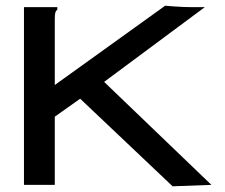

<svg xmlns="http://www.w3.org/2000/svg" viewBox="-20 -648 790 673"><path d="M261 -302 172 -239V0H64V-623H181V-615Q175 -609 173.5 -602Q172 -595 172 -578V-350L559 -628Q571 -627 589 -625.5Q607 -624 624 -623.5Q641 -623 650 -623H698L345 -361L721 0L585 5Z"/></svg>

Font: Inconsolata ExtraExpanded SemiBold
Style: Regular
Weight: 600
Width: 8
Monospace: yes
Designer: Raph Levien, Cyreal, Brenton Simpson
Foundry: Raph Levien, Cyreal, Google
Version: Version 3.001; ttfautohint (v1.8.2.53-6de2)